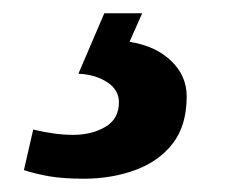

<svg xmlns="http://www.w3.org/2000/svg" viewBox="-20 -29 350 289"><path d="M106 240Q76 240 55 236.5Q34 233 16 227L30 166Q63 174 90 174Q118 174 138.5 162Q159 150 159 125Q159 106 141 94.5Q123 83 98 82L137 -9H194L175 34Q214 40 237.5 62.5Q261 85 261 116Q261 160 240 187Q219 214 183.5 227Q148 240 106 240Z"/></svg>

Font: Noto Serif SemiCondensed ExtraBold
Style: Italic
Weight: 800
Width: 4
Italic angle: -12°
Designer: Monotype Design Team
Foundry: Monotype Imaging Inc.
Version: Version 2.014; ttfautohint (v1.8.4.7-5d5b)